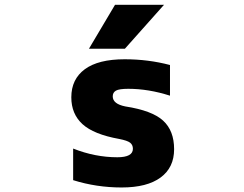

<svg xmlns="http://www.w3.org/2000/svg" viewBox="-20 -788 1040 819"><path d="M470.7 -767.6H679.7L512.7 -580.1H359.4ZM480.5 -117.2Q546.9 -117.2 546.9 -153.3Q546.9 -169.9 535.2 -179.2Q523.4 -188.5 488.3 -195.3Q379.9 -214.8 332 -258.3Q284.2 -301.8 284.2 -373Q284.2 -450.2 341.8 -492.7Q399.4 -535.2 511.7 -535.2Q612.3 -535.2 705.1 -510.7V-379.9Q613.3 -409.2 527.3 -409.2Q488.3 -409.2 474.6 -401.4Q460.9 -393.6 460.9 -377Q460.9 -344.7 514.6 -334Q628.9 -316.4 675.8 -273.4Q722.7 -230.5 722.7 -151.4Q722.7 -73.2 665 -30.8Q607.4 11.7 499 11.7Q391.6 11.7 292 -19.5V-154.3Q385.7 -117.2 480.5 -117.2Z"/></svg>

Font: GenEi Gothic M Heavy
Style: Regular
Weight: 800
Designer: o_tamon (Modified); [Source Han Sans]
Ryoko NISHIZUKA  (kana & ideographs); Paul D. Hunt (Latin, Greek & Cyrillic); Wenl
Version: Version 1.1a;Original Version 1.004